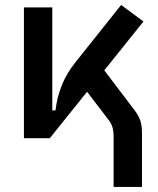

<svg xmlns="http://www.w3.org/2000/svg" viewBox="-20 -547 626 760"><path d="M177.2 0 158.7 -109.9H199.7Q205.6 -162.1 224.9 -210Q244.1 -257.8 279.3 -301.3L459.5 -527.3L547.9 -461.9ZM74.7 0V-517.6H187V-52.2L177.2 0ZM429.7 192.9V-2.4Q429.7 -27.3 425.3 -42.7Q420.9 -58.1 410.2 -71.8L293 -225.1L374 -293.5L512.2 -111.3Q528.3 -90.3 535.2 -70.3Q542 -50.3 542 -21V192.9Z"/></svg>

Font: Cascadia Mono Medium
Style: Regular
Weight: 500
Monospace: yes
Designer: Aaron Bell
Foundry: Saja Typeworks
Version: Version 2407.024